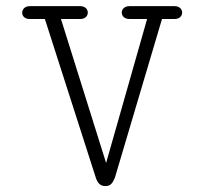

<svg xmlns="http://www.w3.org/2000/svg" viewBox="-20 -592 645 629"><path d="M552.2 -571.8H403.8C387.2 -571.8 378.9 -561.5 378.9 -550.8C378.9 -540.5 387.2 -529.8 403.3 -529.8H461.9L327.6 -58.1L179.7 -529.8H243.7C259.8 -529.8 267.6 -540.5 267.6 -550.8C267.6 -561.5 259.3 -571.8 243.2 -571.8H77.1C61 -571.8 52.7 -561 52.7 -550.3C52.7 -540 60.5 -529.8 76.2 -529.8H127L293.9 -9.8C299.3 6.3 307.6 17.6 325.2 17.6C342.8 17.6 348.6 7.8 356.4 -9.8L510.7 -529.8H552.7C568.8 -529.8 576.7 -540.5 576.7 -550.8C576.7 -561.5 568.4 -571.8 552.2 -571.8Z"/></svg>

Font: Cutive Mono
Style: Regular
Weight: 400
Monospace: yes
Designer: Vernon Adams
Foundry: Vernon Adams
Version: Version 1.002